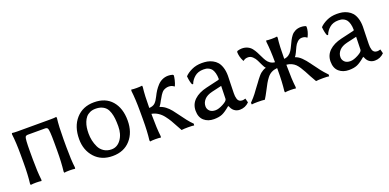

<svg xmlns="http://www.w3.org/2000/svg" viewBox="-10 -997 3167 1564"><g transform="rotate(-20 1573.5 -215.0)"><path d="M120.1 -437H411.1Q439.9 -437 458 -439.9L460 -429.2Q451.2 -359.4 451.2 -250V-180.2Q451.2 -70.8 460 -1L458 9.8Q439.9 6.8 411.1 6.8Q381.8 6.8 363.8 9.8L361.8 -1Q371.1 -78.6 371.1 -180.2V-250Q371.1 -357.4 361.8 -374V-373Q355.5 -382.8 339.8 -382.8H190.9Q174.8 -382.8 168.9 -373V-374Q160.2 -357.9 160.2 -250V-180.2Q160.2 -74.2 168.9 -1L167 9.8Q148.4 6.8 120.1 6.8Q91.8 6.8 73.2 9.8L70.8 -1Q80.1 -74.7 80.1 -180.2V-250Q80.1 -355.5 70.8 -429.2L73.2 -439.9Q91.8 -437 120.1 -437Z M570.8 -205.1Q570.8 -314.5 629.6 -380.6Q688.5 -446.8 786.6 -446.8Q885.7 -446.8 940.2 -383.8Q994.6 -320.8 994.6 -213.9Q994.6 -111.3 937.5 -47.1Q880.4 17.1 782.7 17.1Q685.5 17.1 628.2 -46.1Q570.8 -109.4 570.8 -205.1ZM779.8 -393.1Q752.4 -393.1 731.2 -383.3Q710 -373.5 696.5 -357.4Q683.1 -341.3 674.3 -318.6Q665.5 -295.9 662.1 -272.5Q658.7 -249 658.7 -222.2Q658.7 -191.4 665 -161.6Q671.4 -131.8 685.3 -102.5Q699.2 -73.2 726.8 -55.2Q754.4 -37.1 792 -37.1Q841.8 -37.1 874.3 -82.3Q906.7 -127.4 906.7 -195.8Q906.7 -233.4 903.8 -261.5Q900.9 -289.6 892.6 -315.4Q884.3 -341.3 870.4 -357.7Q856.4 -374 833.7 -383.5Q811 -393.1 779.8 -393.1Z M1114.7 -180.2V-250Q1114.7 -355.5 1105.5 -429.2L1107.9 -439.9Q1126.5 -437 1154.8 -437Q1183.1 -437 1201.7 -439.9L1203.6 -429.2Q1194.8 -356 1194.8 -250V-249Q1228 -251 1245.4 -267.3Q1262.7 -283.7 1278.8 -316.9Q1291.5 -342.8 1304.4 -362.8Q1317.4 -382.8 1335.7 -402.6Q1354 -422.4 1377.7 -433.1Q1401.4 -443.8 1428.7 -443.8Q1445.8 -443.8 1466.8 -438L1473.6 -431.2Q1473.6 -418.5 1467.3 -391.8Q1460.9 -365.2 1451.7 -345.2L1447.8 -342.8Q1430.2 -358.9 1401.9 -358.9Q1387.7 -358.9 1375.7 -354.7Q1363.8 -350.6 1356 -345.7Q1348.1 -340.8 1339.8 -330.6Q1331.5 -320.3 1327.6 -314Q1323.7 -307.6 1316.4 -294.9Q1309.1 -282.2 1306.6 -277.8V-278.8Q1291 -247.1 1275.9 -228Q1300.8 -221.2 1324 -203.9Q1347.2 -186.5 1366.9 -161.9Q1386.7 -137.2 1404.8 -111.6Q1422.9 -85.9 1446.3 -55.9Q1469.7 -25.9 1491.7 -4.9L1489.7 9.8Q1476.6 6.8 1437.5 6.8Q1401.9 6.8 1380.9 9.8Q1372.1 -4.4 1356.2 -34.9Q1340.3 -65.4 1326.9 -87.6Q1313.5 -109.9 1294.2 -135Q1274.9 -160.2 1249.8 -176.5Q1224.6 -192.9 1194.8 -198.2V-180.2Q1194.8 -74.2 1203.6 -1L1201.7 9.8Q1183.1 6.8 1154.8 6.8Q1126.5 6.8 1107.9 9.8L1105.5 -1Q1114.7 -74.7 1114.7 -180.2Z M1806.6 -217.8 1721.7 -198.2Q1674.3 -187 1651.9 -161.6Q1629.4 -136.2 1629.4 -105Q1629.4 -80.6 1646.7 -63.7Q1664.1 -46.9 1696.8 -46.9Q1723.6 -46.9 1763.4 -67.9Q1803.2 -88.9 1803.7 -106ZM1806.6 -41H1802.7V-43Q1760.7 -7.3 1732.4 4.9Q1704.1 17.1 1660.6 17.1Q1608.4 17.1 1575 -12.2Q1541.5 -41.5 1541.5 -98.1Q1541.5 -154.3 1580.8 -191.7Q1620.1 -229 1689.5 -245.1L1800.8 -271Q1807.6 -274.4 1807.6 -275.9Q1807.6 -306.6 1801.3 -329.1Q1794.9 -351.6 1785.9 -363.5Q1776.9 -375.5 1763.4 -382.6Q1750 -389.6 1739.5 -391.4Q1729 -393.1 1715.8 -393.1Q1668 -393.1 1638.2 -367.2Q1608.4 -341.3 1597.7 -310.1L1588.4 -311Q1576.7 -334.5 1571.8 -386.2Q1593.3 -409.7 1632.3 -428.2Q1671.4 -446.8 1721.7 -446.8Q1746.6 -446.8 1768.3 -442.9Q1790 -439 1812.5 -427.5Q1835 -416 1850.8 -397.7Q1866.7 -379.4 1876.7 -348.4Q1886.7 -317.4 1886.7 -276.9Q1886.7 -273.4 1884.8 -207.8Q1882.8 -142.1 1882.8 -126Q1882.8 -110.4 1883.8 -100.3Q1884.8 -90.3 1888.9 -76.4Q1893.1 -62.5 1903.3 -55.2Q1913.6 -47.9 1929.7 -47.9Q1940.9 -47.9 1956.5 -53.2L1965.8 -17.1Q1931.6 17.1 1884.8 17.1Q1856.9 17.1 1836.2 1Q1815.4 -15.1 1806.6 -45.9Z M2364.7 -198.2V-180.2Q2364.7 -70.8 2373.5 -1L2371.6 9.8Q2353.5 6.8 2324.7 6.8Q2295.9 6.8 2277.3 9.8L2275.4 -1Q2284.7 -78.6 2284.7 -180.2V-198.2Q2256.3 -195.8 2234.9 -184.8Q2213.4 -173.8 2196.5 -152.1Q2179.7 -130.4 2168 -109.4Q2156.2 -88.4 2137.5 -52Q2118.7 -15.6 2102.5 9.8Q2080.1 6.8 2041.5 6.8Q2002.9 6.8 1989.7 9.8L1987.3 -4.9Q2002.9 -20.5 2017.1 -36.9Q2031.2 -53.2 2038.6 -63Q2045.9 -72.8 2059.3 -91.3Q2072.8 -109.9 2078.6 -117.2L2087.4 -128.9Q2087.9 -129.9 2090.6 -133.1Q2093.3 -136.2 2093.8 -137.2Q2106.9 -155.3 2112.8 -163.3Q2118.7 -171.4 2130.9 -185.8Q2143.1 -200.2 2151.9 -207.3Q2160.6 -214.4 2173.1 -221.7Q2185.5 -229 2198.7 -231.9Q2189.9 -240.7 2178.5 -264.2Q2167 -287.6 2157.5 -308.1Q2147.9 -328.6 2130.4 -345.2Q2112.8 -361.8 2091.3 -361.8Q2064 -361.8 2049.3 -347.2L2045.4 -349.1Q2023.4 -392.1 2023.4 -434.1L2030.8 -440.9Q2052.2 -446.8 2068.4 -446.8Q2096.2 -446.8 2117.7 -436.3Q2139.2 -425.8 2152.3 -408.9Q2165.5 -392.1 2176.3 -371.8Q2187 -351.6 2196.8 -330.6Q2206.5 -309.6 2217.3 -292Q2228 -274.4 2245.1 -262.7Q2262.2 -251 2284.7 -249V-250Q2284.7 -351.6 2275.4 -429.2L2277.3 -439.9Q2295.9 -437 2324.7 -437Q2353.5 -437 2371.6 -439.9L2373.5 -429.2Q2364.7 -359.4 2364.7 -250V-249Q2387.2 -251 2404.3 -262.7Q2421.4 -274.4 2432.4 -292Q2443.4 -309.6 2452.9 -330.6Q2462.4 -351.6 2472.9 -371.8Q2483.4 -392.1 2496.6 -408.9Q2509.8 -425.8 2531.2 -436.3Q2552.7 -446.8 2580.6 -446.8Q2597.7 -446.8 2618.7 -440.9L2625.5 -434.1Q2625.5 -392.1 2603.5 -349.1L2599.6 -347.2Q2585 -361.8 2557.6 -361.8Q2536.1 -361.8 2518.6 -345.5Q2501 -329.1 2491.7 -308.6Q2482.4 -288.1 2470.9 -264.4Q2459.5 -240.7 2450.7 -231.9Q2479 -223.1 2504.2 -198.5Q2529.3 -173.8 2555.7 -137.2Q2560.5 -129.9 2561.5 -128.9L2570.3 -117.2Q2575.2 -110.8 2589.4 -91.6Q2603.5 -72.3 2610.4 -63.2Q2617.2 -54.2 2631.6 -37.6Q2646 -21 2661.6 -4.9L2659.7 9.8Q2646.5 6.8 2607.4 6.8Q2569.3 6.8 2546.4 9.8Q2532.2 -13.2 2516.4 -43Q2500.5 -72.8 2490.5 -91.8Q2480.5 -110.8 2466.6 -132.1Q2452.6 -153.3 2439.7 -165.8Q2426.8 -178.2 2407.5 -187.3Q2388.2 -196.3 2364.7 -198.2Z M2976.6 -217.8 2891.6 -198.2Q2844.2 -187 2821.8 -161.6Q2799.3 -136.2 2799.3 -105Q2799.3 -80.6 2816.7 -63.7Q2834 -46.9 2866.7 -46.9Q2893.6 -46.9 2933.3 -67.9Q2973.1 -88.9 2973.6 -106ZM2976.6 -41H2972.7V-43Q2930.7 -7.3 2902.3 4.9Q2874 17.1 2830.6 17.1Q2778.3 17.1 2744.9 -12.2Q2711.4 -41.5 2711.4 -98.1Q2711.4 -154.3 2750.7 -191.7Q2790 -229 2859.4 -245.1L2970.7 -271Q2977.5 -274.4 2977.5 -275.9Q2977.5 -306.6 2971.2 -329.1Q2964.8 -351.6 2955.8 -363.5Q2946.8 -375.5 2933.3 -382.6Q2919.9 -389.6 2909.4 -391.4Q2898.9 -393.1 2885.7 -393.1Q2837.9 -393.1 2808.1 -367.2Q2778.3 -341.3 2767.6 -310.1L2758.3 -311Q2746.6 -334.5 2741.7 -386.2Q2763.2 -409.7 2802.2 -428.2Q2841.3 -446.8 2891.6 -446.8Q2916.5 -446.8 2938.2 -442.9Q2960 -439 2982.4 -427.5Q3004.9 -416 3020.8 -397.7Q3036.6 -379.4 3046.6 -348.4Q3056.6 -317.4 3056.6 -276.9Q3056.6 -273.4 3054.7 -207.8Q3052.7 -142.1 3052.7 -126Q3052.7 -110.4 3053.7 -100.3Q3054.7 -90.3 3058.8 -76.4Q3063 -62.5 3073.2 -55.2Q3083.5 -47.9 3099.6 -47.9Q3110.8 -47.9 3126.5 -53.2L3135.7 -17.1Q3101.6 17.1 3054.7 17.1Q3026.9 17.1 3006.1 1Q2985.4 -15.1 2976.6 -45.9Z"/></g></svg>

Font: Linear Smooth Low Contrast
Style: Regular
Weight: 500
Designer: Philipp H. Poll, Flanker
Foundry: Philipp H. Poll, reworked by Flanker
Version: Version 1.010 | FøM Fix